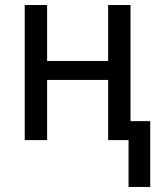

<svg xmlns="http://www.w3.org/2000/svg" viewBox="-20 -556 640 762"><path d="M409.2 0V-238.8H167V0H78.1V-536.1H167V-314H409.2V-536.1H498V-75.2H576.2V186H490.2V0Z"/></svg>

Font: Apple Sans Adjectives
Style: Regular
Weight: 400
Monospace: yes
Foundry: Apple Sans Adjectives
Version: Version 0.01